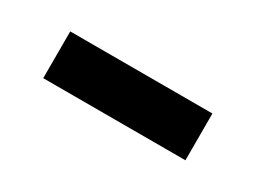

<svg xmlns="http://www.w3.org/2000/svg" viewBox="-25 -815 438 330"><g transform="rotate(30 194.5 -650.5)"><path d="M335.9 -696.8V-604H53.7V-696.8Z"/></g></svg>

Font: Inter Display
Style: Bold
Weight: 700
Designer: Rasmus Andersson
Foundry: rsms
Version: Version 4.001;git-9221beed3